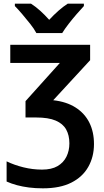

<svg xmlns="http://www.w3.org/2000/svg" viewBox="-20 -786 566 1046"><path d="M471 -542V-458L270 -240Q342 -232 391.5 -200.5Q441 -169 466.5 -118.5Q492 -68 492 -1Q492 68 461 123Q430 178 368.5 209Q307 240 214 240Q173 240 138 235.5Q103 231 73 223Q43 215 16 203V93Q57 113 107.5 125.5Q158 138 209 138Q261 138 293.5 119Q326 100 342 67.5Q358 35 358 -5Q358 -49 340.5 -80.5Q323 -112 283.5 -129Q244 -146 176 -146H119V-235L306 -443H36V-542ZM437 -753Q420 -735 397.5 -709Q375 -683 354 -656Q333 -629 319 -606H178Q166 -629 144.5 -656Q123 -683 101 -709Q79 -735 61 -753V-766H149Q174 -750 199 -727.5Q224 -705 248 -678Q273 -705 298.5 -727.5Q324 -750 349 -766H437Z"/></svg>

Font: Noto Sans Display SemiBold
Style: Regular
Weight: 600
Designer: Monotype Design Team
Foundry: Monotype Imaging Inc.
Version: Version 2.003